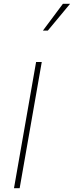

<svg xmlns="http://www.w3.org/2000/svg" viewBox="-20 -996 391 1016"><path d="M54 0 171 -668H201L84 0ZM207 -834 313 -976H351L233 -834Z"/></svg>

Font: Gantari Thin
Style: Italic
Weight: 100
Italic angle: -10°
Designer: Anugrah Pasau
Foundry: Lafontype
Version: Version 1.000; ttfautohint (v1.8.4.7-5d5b)